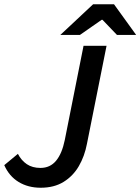

<svg xmlns="http://www.w3.org/2000/svg" viewBox="-23 -869 659 901"><path d="M168 12Q109 12 64.5 -15Q20 -42 -3 -94L61 -147Q77 -116 103 -98.5Q129 -81 167 -81Q212 -81 240 -114.5Q268 -148 281 -212L369 -654H477L385 -194Q374 -136 347 -89.5Q320 -43 275.5 -15.5Q231 12 168 12ZM260 -705 414 -849H512L616 -705H526L458 -776H454L352 -705Z"/></svg>

Font: Source Sans 3 ExtraLight SemiBold
Style: Italic
Weight: 600
Italic angle: -11°
Version: Version 3.052;hotconv 1.1.0;makeotfexe 2.6.0